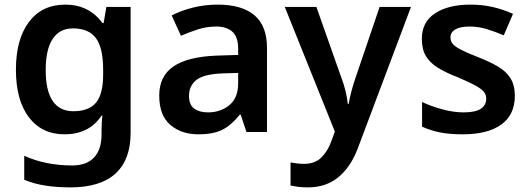

<svg xmlns="http://www.w3.org/2000/svg" viewBox="-20 -572 2291 832"><path d="M263 -552Q314 -552 354.5 -532Q395 -512 424 -472H429L441 -542H546V4Q546 120 480.5 180Q415 240 285 240Q227 240 178 232.5Q129 225 85 207V103Q178 145 293 145Q355 145 387.5 110.5Q420 76 420 10V-4Q420 -19 421 -39Q422 -59 424 -71H420Q392 -29 351.5 -9.5Q311 10 260 10Q161 10 105 -64Q49 -138 49 -270Q49 -402 105.5 -477Q162 -552 263 -552ZM296 -449Q238 -449 208 -403Q178 -357 178 -268Q178 -180 208 -135Q238 -90 298 -90Q364 -90 395.5 -126.5Q427 -163 427 -250V-269Q427 -365 395.5 -407Q364 -449 296 -449Z M923 -552Q1028 -552 1082.5 -506Q1137 -460 1137 -364V0H1048L1023 -75H1019Q984 -31 945 -10.5Q906 10 839 10Q766 10 718 -31Q670 -72 670 -158Q670 -242 731.5 -284Q793 -326 918 -331L1012 -334V-361Q1012 -412 987 -434.5Q962 -457 917 -457Q876 -457 838.5 -445Q801 -433 764 -417L724 -505Q764 -526 815.5 -539Q867 -552 923 -552ZM946 -254Q863 -251 831 -225.5Q799 -200 799 -157Q799 -118 821.5 -101.5Q844 -85 881 -85Q936 -85 974 -116.5Q1012 -148 1012 -210V-256Z M1214 -542H1351L1459 -236Q1470 -207 1477 -179Q1484 -151 1487 -122H1491Q1495 -147 1503 -177Q1511 -207 1521 -236L1625 -542H1761L1530 72Q1499 153 1445.5 196.5Q1392 240 1314 240Q1289 240 1271 237.5Q1253 235 1239 232V132Q1250 134 1265.5 136Q1281 138 1298 138Q1345 138 1372.5 110.5Q1400 83 1415 42L1431 -2Z M2211 -157Q2211 -75 2152.5 -32.5Q2094 10 1985 10Q1928 10 1887.5 2Q1847 -6 1809 -23V-130Q1849 -111 1897.5 -98Q1946 -85 1989 -85Q2041 -85 2064 -101Q2087 -117 2087 -144Q2087 -160 2078 -172.5Q2069 -185 2042.5 -200Q2016 -215 1964 -237Q1912 -257 1877.5 -278.5Q1843 -300 1825.5 -329Q1808 -358 1808 -404Q1808 -477 1865.5 -514.5Q1923 -552 2019 -552Q2069 -552 2113.5 -542Q2158 -532 2203 -512L2163 -419Q2125 -435 2089 -446Q2053 -457 2015 -457Q1974 -457 1953 -444.5Q1932 -432 1932 -410Q1932 -393 1942.5 -381Q1953 -369 1979.5 -355.5Q2006 -342 2055 -323Q2103 -304 2138 -283.5Q2173 -263 2192 -233Q2211 -203 2211 -157Z"/></svg>

Font: Noto Sans Hanifi Rohingya SemiBold
Style: Regular
Weight: 600
Version: Version 2.101